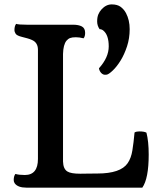

<svg xmlns="http://www.w3.org/2000/svg" viewBox="-20 -862 740 882"><path d="M43 0ZM663.1 -151.9Q663.1 -42 633.8 0H101.1Q62.5 0 47.9 -19.5Q43 -26.4 43 -34.7Q43 -53.2 50.8 -63Q67.4 -58.1 94.2 -58.1Q154.3 -58.1 154.3 -131.8V-633.3Q154.3 -667 126 -678.7Q117.7 -682.6 105.5 -686L81.1 -692.4Q57.6 -698.2 52 -706.8Q46.4 -715.3 46.4 -724.1Q46.4 -742.7 54.2 -752.4Q65.4 -748.5 102.5 -748.5H315.4Q340.8 -748.5 356 -740.5Q371.1 -732.4 371.1 -710.9Q371.1 -694.3 363.8 -686Q345.2 -690.9 328.4 -690.9Q311.5 -690.9 302 -687.3Q292.5 -683.6 285.2 -674.8Q270.5 -656.2 269.5 -613.8V-120.1Q270.5 -85.9 289.6 -74.2Q305.7 -64 348.6 -64L385.3 -64.5L427.2 -64.9Q533.7 -64.9 566.4 -112.3Q582.5 -135.7 588.1 -171.1Q593.8 -206.5 598.1 -253.4Q606 -258.3 619.1 -258.3Q644 -258.3 652.8 -252.4Q663.1 -212.4 663.1 -151.9ZM437.5 -728Q426.3 -744.1 426.3 -763.4Q426.3 -782.7 431.6 -795.7Q437 -808.6 446.3 -818.8Q467.3 -841.8 493.2 -841.8Q519 -841.8 534.2 -830.6Q549.3 -819.3 558.6 -802.2Q575.7 -770 575.7 -728Q575.7 -686 563.5 -648.9Q551.3 -611.8 533.9 -583.7Q516.6 -555.7 498 -538.1Q479.5 -520.5 470 -519Q460.4 -517.6 455.1 -519.8Q449.7 -522 445.3 -526.4Q436.5 -535.6 434.6 -548.3Q479.5 -598.1 479.5 -648.9Q479.5 -700.7 455.1 -721.2Q447.3 -728 437.5 -728Z"/></svg>

Font: Quando
Style: Regular
Weight: 400
Version: Version 1.002